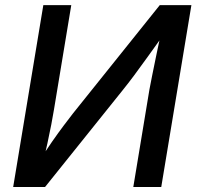

<svg xmlns="http://www.w3.org/2000/svg" viewBox="-20 -748 787 768"><path d="M625 0H513.2L577.6 -389.2Q581.5 -410.2 588.4 -444.8Q595.2 -479.5 605 -526.1Q614.7 -572.8 626.5 -627.9L643.1 -621.6Q601.1 -563 570.8 -520.8Q540.5 -478.5 516.8 -446.8Q493.2 -415 470.7 -387.2L160.2 0H32.7L153.3 -727.5H265.1L195.8 -309.1Q191.9 -284.7 185.1 -249.5Q178.2 -214.4 169.7 -174.8Q161.1 -135.3 151.4 -97.2L138.7 -105Q163.6 -146 188.5 -181.6Q213.4 -217.3 235.1 -246.1Q256.8 -274.9 272 -294.4L619.1 -727.5H745.6Z"/></svg>

Font: Inter 18pt Medium
Style: Italic
Weight: 500
Italic angle: -9.3988°
Designer: Rasmus Andersson
Foundry: rsms
Version: Version 4.001;git-66647c0bb